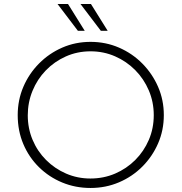

<svg xmlns="http://www.w3.org/2000/svg" viewBox="-20 -926 902 954"><path d="M68 -354Q68 -429 96 -494.5Q124 -560 174 -610.5Q224 -661 289.5 -689.5Q355 -718 430 -718Q505 -718 571 -689.5Q637 -661 687 -610.5Q737 -560 765.5 -494.5Q794 -429 794 -354Q794 -279 765.5 -213.5Q737 -148 687 -98Q637 -48 571 -20Q505 8 430 8Q355 8 289.5 -19Q224 -46 174 -95Q124 -144 96 -210Q68 -276 68 -354ZM118 -353Q118 -288 142 -231Q166 -174 209 -131Q252 -88 308.5 -63.5Q365 -39 429 -39Q495 -39 552 -63.5Q609 -88 652 -131Q695 -174 719.5 -231Q744 -288 744 -354Q744 -419 719.5 -476.5Q695 -534 652 -577.5Q609 -621 552 -646Q495 -671 430 -671Q364 -671 307 -645.5Q250 -620 207.5 -576Q165 -532 141.5 -474.5Q118 -417 118 -353ZM266 -906H318L401 -773H367ZM380 -906H432L515 -773H481Z"/></svg>

Font: Synthetic Light
Style: Regular
Weight: 300
Designer: Santiago Orozco
Foundry: Typemade
Version: Version 2.000; ttfautohint (v1.8.4.7-5d5b)